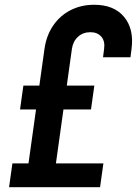

<svg xmlns="http://www.w3.org/2000/svg" viewBox="-20 -785 574 805"><path d="M85.5 0 166.5 -580Q174.5 -636.5 203.2 -678.2Q232 -720 276.2 -742.5Q320.5 -765 375 -765Q458 -765 500.2 -714.2Q542.5 -663.5 531.5 -580L527 -545H412L416.5 -580Q421 -612.5 404.8 -631.2Q388.5 -650 359 -650Q328 -650 307 -630.8Q286 -611.5 281.5 -580L200.5 0ZM64 -326 78 -426H375.5L361.5 -326ZM18 0 32 -100H413.5L399.5 0Z"/></svg>

Font: Mohave Light SemiBold
Style: Italic
Weight: 600
Italic angle: -8°
Version: Version 2.003